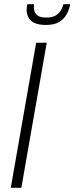

<svg xmlns="http://www.w3.org/2000/svg" viewBox="-20 -888 352 908"><path d="M31 0 151 -686H201L81 0ZM198 -770Q162 -770 142 -780Q122 -790 114 -806.5Q106 -823 106 -841Q106 -848 107 -855Q108 -862 109 -868H141Q141 -866 140.5 -861.5Q140 -857 140 -855Q140 -844 144 -832.5Q148 -821 160.5 -813Q173 -805 199 -805Q229 -805 245.5 -816Q262 -827 269.5 -842Q277 -857 280 -868H312Q308 -845 296 -822Q284 -799 260.5 -784.5Q237 -770 198 -770Z"/></svg>

Font: Archivo Condensed Thin
Style: Italic
Weight: 250
Width: 3
Italic angle: -10°
Designer: Hector Gatti
Foundry: Omnibus-Type
Version: Version 2.001